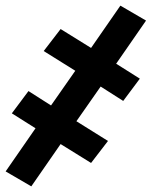

<svg xmlns="http://www.w3.org/2000/svg" viewBox="-50 -493 570 681"><path d="M61 168 -30 115 76 -38 -8 -91 51 -170 131 -119 217 -242 105 -312 165 -390 273 -323 377 -473 468 -420 362 -267 446 -214 387 -135 307 -186 221 -63 333 7 273 85 165 18Z"/></svg>

Font: Iosevka SS18 Heavy
Style: Italic
Weight: 900
Italic angle: -9°
Monospace: yes
Designer: Belleve Invis
Foundry: Belleve Invis
Version: Version 25.1.1; ttfautohint (v1.8.4)